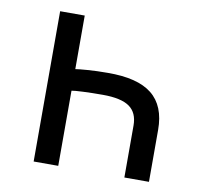

<svg xmlns="http://www.w3.org/2000/svg" viewBox="-66 -621 733 692"><g transform="rotate(10 300.0 -275.0)"><path d="M190 -550V-354Q201 -356 234.5 -358.5Q268 -361 307 -361Q417 -362 469.5 -320Q522 -278 522 -190V0H432V-190Q432 -237 401.5 -258.5Q371 -280 304 -280Q264 -280 231.5 -278.5Q199 -277 190 -275V0H100V-550Z"/></g></svg>

Font: JetBrainsMono NF
Style: Regular
Weight: 400
Designer: Philipp Nurullin, Konstantin Bulenkov
Foundry: JetBrains
Version: Version 2.251; ttfautohint (v1.8.3);Nerd Fonts 2.2.2